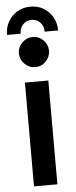

<svg xmlns="http://www.w3.org/2000/svg" viewBox="-59 -909 372 940"><g transform="rotate(-5 126.5 -439.0)"><path d="M69 0V-510H184V0ZM126 -581Q96 -581 74 -603Q52 -625 52 -655Q52 -685 74 -707Q96 -729 126 -729Q157 -729 178.5 -707Q200 -685 200 -655Q200 -625 178.5 -603Q157 -581 126 -581ZM128 -878Q75 -878 38.5 -841.5Q2 -805 2 -750H69Q69 -778 86 -795.5Q103 -813 128 -813Q153 -813 170 -795.5Q187 -778 187 -750H253Q253 -805 217 -841.5Q181 -878 128 -878Z"/></g></svg>

Font: MuseoModerno Medium
Style: Regular
Weight: 500
Designer: Pablo Cosgaya, Héctor Gatti, Marcela Romero, and the Authors of The MuseoModerno Project.
Foundry: Omnibus-Type Team
Version: Version 1.001